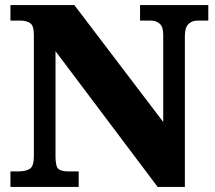

<svg xmlns="http://www.w3.org/2000/svg" viewBox="-20 -734 846 754"><path d="M21 0V-61H54Q81 -61 97 -71Q113 -81 113 -121V-597Q113 -634 98 -643.5Q83 -653 63 -653H21V-714H272L621 -255V-597Q621 -629 607 -641Q593 -653 573 -653H530V-714H798V-653H755Q733 -653 719.5 -639Q706 -625 706 -593V0H599L198 -533V-121Q198 -81 209 -71Q220 -61 246 -61H289V0Z"/></svg>

Font: Noto Serif Hentaigana Black
Style: Regular
Weight: 900
Designer: Kazuhiro Yamada
Foundry: nipponia
Version: Version 1.000; ttfautohint (v1.8.4.7-5d5b)